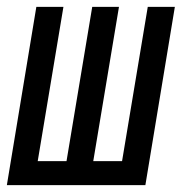

<svg xmlns="http://www.w3.org/2000/svg" viewBox="-28 -540 548 560"><path d="M-8 0 78 -520H157L82 -70H166L241 -520H319L244 -70H328L403 -520H482L396 0Z"/></svg>

Font: Iosevka Term Oblique
Style: Regular
Weight: 400
Italic angle: -9°
Monospace: yes
Designer: Belleve Invis
Foundry: Belleve Invis
Version: Version 31.4.0